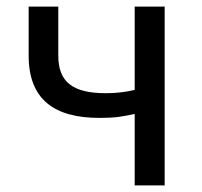

<svg xmlns="http://www.w3.org/2000/svg" viewBox="-20 -563 612 583"><path d="M389 0H480V-543H389V-290C358 -283 333 -280 301 -280C201 -280 157 -314 157 -394V-543H67V-394C67 -260 146 -205 282 -205C331 -205 351 -209 389 -217Z"/></svg>

Font: Microsoft YaHei
Style: Regular
Weight: 400
Designer: Ryoko NISHIZUKA 西塚涼子 (kana, bopomofo & ideographs); Paul D. Hunt (Latin, Greek & Cyrillic); Sandoll Communications 산돌커뮤니
Foundry: Adobe
Version: Version 2.001;hotconv 1.0.111;makeotfexe 2.5.65597